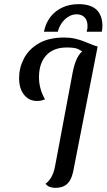

<svg xmlns="http://www.w3.org/2000/svg" viewBox="-20 -884 514 926"><path d="M247 22Q232 22 219 17Q206 12 200 2Q211 -6 220 -18Q229 -30 236 -47.5Q243 -65 247 -90L330 -532Q338 -575 352 -603.5Q366 -632 389.5 -646Q413 -660 451 -660L334 -62Q328 -31 316.5 -12.5Q305 6 287.5 14Q270 22 247 22ZM158 -397Q133 -397 113.5 -410.5Q94 -424 83 -448.5Q72 -473 72 -507Q72 -556 95 -601Q118 -646 166.5 -674.5Q215 -703 290 -703Q318 -703 342 -697.5Q366 -692 386 -684Q406 -676 422 -669.5Q438 -663 450 -660L376 -635L375 -637Q372 -639 357 -647Q342 -655 302 -655Q238 -655 203 -617Q168 -579 168 -511Q168 -483 175.5 -456Q183 -429 197 -405Q188 -401 178.5 -399Q169 -397 158 -397ZM192 -731Q200 -772 223 -802Q246 -832 281 -848Q316 -864 359 -864Q418 -864 446 -836.5Q474 -809 474 -759Q474 -746 471 -731H398Q401 -742 401.5 -747Q402 -752 402 -758Q402 -777 395.5 -789.5Q389 -802 377 -808.5Q365 -815 349 -815Q327 -815 307.5 -802Q288 -789 275.5 -769.5Q263 -750 259 -731Z"/></svg>

Font: Sansita Swashed Light Light
Style: Regular
Weight: 300
Version: Version 1.003